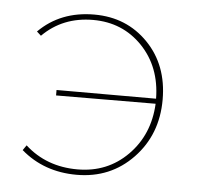

<svg xmlns="http://www.w3.org/2000/svg" viewBox="-39 -449 504 492"><g transform="rotate(5 213.0 -203.5)"><path d="M185 -410Q268 -410 323 -353.5Q378 -297 378 -208Q378 -118 320 -57.5Q262 3 175 3Q91 3 32 -48L41 -61Q96 -11 176 -11Q253 -11 305 -63.5Q357 -116 361 -196L105 -195V-209H361Q360 -291 309.5 -343.5Q259 -396 183 -396Q105 -396 53 -344L42 -354Q98 -410 185 -410Z"/></g></svg>

Font: EauTestText Thin
Style: Italic
Weight: 250
Italic angle: -12°
Designer: Christian Thalmann (Catharsis Fonts)
Version: Version 0.001;PS 000.001;hotconv 1.0.88;makeotf.lib2.5.64775